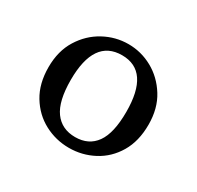

<svg xmlns="http://www.w3.org/2000/svg" viewBox="-81 -782 508 494"><g transform="rotate(30 173.0 -535.0)"><path d="M173 -656Q90 -656 90 -535Q90 -472 111.5 -442.5Q133 -413 173 -413Q213 -413 234 -442.5Q255 -472 255 -535Q255 -656 173 -656ZM173 -689Q211 -689 244.5 -670.5Q278 -652 299.5 -617.5Q321 -583 321 -535Q321 -486 300.5 -451.5Q280 -417 246 -399Q212 -381 173 -381Q134 -381 100 -399Q66 -417 45 -451.5Q24 -486 24 -535Q24 -583 45.5 -617.5Q67 -652 101 -670.5Q135 -689 173 -689Z"/></g></svg>

Font: Lisu Bosa Light
Style: Regular
Weight: 300
Designer: David Morse, Annie Olsen, Victor Gaultney, Frank Grießhammer (Latin)
Foundry: SIL International
Version: Version 2.000